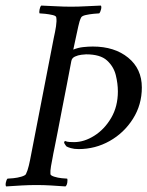

<svg xmlns="http://www.w3.org/2000/svg" viewBox="-27 -666 529 689"><path d="M229 -447Q222 -408 213 -363Q204 -318 195.5 -273.5Q187 -229 180 -193Q173 -157 168.5 -135Q164 -113 164 -113Q164 -111 163 -107Q159 -87 156 -69.5Q153 -52 154 -41Q155 -36 167.5 -32Q180 -28 194.5 -26.5Q209 -25 214 -25Q216 -21 214.5 -11Q213 -1 208 3Q180 1 155 -0.5Q130 -2 104 -2Q78 -2 51 -0.5Q24 1 -5 3Q-8 -1 -6 -11Q-4 -21 0 -25Q6 -25 21 -26.5Q36 -28 49.5 -32Q63 -36 66 -41Q72 -53 76.5 -72Q81 -91 85 -113L166 -530Q171 -552 174 -571.5Q177 -591 175 -603Q175 -609 162 -612Q149 -615 135 -616.5Q121 -618 115 -618Q113 -622 115 -632Q117 -642 121 -646Q149 -645 175.5 -643.5Q202 -642 228 -642Q254 -642 280.5 -643.5Q307 -645 335 -646Q338 -642 335.5 -632Q333 -622 329 -618Q324 -618 309 -616.5Q294 -615 280.5 -612Q267 -609 264 -603Q258 -591 254 -571.5Q250 -552 245 -530L236 -488Q253 -495 271.5 -497Q290 -499 306 -499Q384 -499 433 -459Q482 -419 482 -352Q482 -290 450 -239.5Q418 -189 366.5 -160Q315 -131 255 -131Q239 -131 227 -134.5Q215 -138 211 -141Q210 -143 206.5 -147.5Q203 -152 203 -156Q203 -158 207 -160Q213 -157 222.5 -156.5Q232 -156 239 -156Q275 -156 311.5 -179Q348 -202 372 -243Q396 -284 396 -338Q396 -366 388.5 -396.5Q381 -427 357 -449Q333 -471 282 -471Q277 -471 265 -469.5Q253 -468 242 -463Q231 -458 229 -447Z"/></svg>

Font: Amiri
Style: Italic
Weight: 400
Italic angle: 10°
Designer: Khaled Hosny
Version: Version 0.113